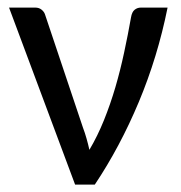

<svg xmlns="http://www.w3.org/2000/svg" viewBox="-20 -498 489 518"><path d="M432.1 -477.5Q405.3 -344.2 354.5 -222.9Q303.7 -101.6 235.8 0H182.6L4.4 -477.5H75.2Q85 -477.5 91.8 -472.2Q98.6 -466.8 101.1 -460L203.6 -154.3Q209.5 -138.7 213.6 -123.8Q217.8 -108.9 221.2 -93.8Q243.2 -130.9 260.5 -173.8Q277.8 -216.8 291.3 -262.7Q304.7 -308.6 314.9 -356.4Q325.2 -404.3 333.5 -451.2Q335.9 -465.8 343.3 -471.7Q350.6 -477.5 359.9 -477.5Z"/></svg>

Font: Carlito
Style: Regular
Weight: 400
Designer: Lukasz Dziedzic
Foundry: tyPoland Lukasz Dziedzic
Version: Version 1.103; Beta1; all basic design good, some composites